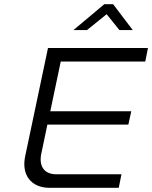

<svg xmlns="http://www.w3.org/2000/svg" viewBox="-20 -900 729 920"><path d="M210 -670 101 -153C81 -62 129 0 218 0H549L562 -65H249C192 -65 165 -104 178 -164L207 -303H595L609 -367H221L271 -605H676L689 -670ZM332 -756H397L491 -832L552 -756H616L522 -880H480Z"/></svg>

Font: LT Wave Text Light Italic
Style: Regular
Weight: 300
Designer: Daniel Lyons
Version: Version 2.5 (Glyphs App)